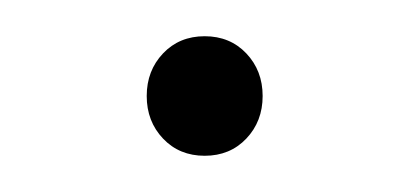

<svg xmlns="http://www.w3.org/2000/svg" viewBox="-20 -406 227 106"><path d="M93 -320Q79 -320 70 -329.5Q61 -339 61 -353Q61 -367 70 -376.5Q79 -386 93 -386Q107 -386 116 -376.5Q125 -367 125 -353Q125 -339 116 -329.5Q107 -320 93 -320Z"/></svg>

Font: Albert Sans ExtraLight
Style: Regular
Weight: 250
Designer: Andreas Rasmussen
Foundry: a.Foundry
Version: Version 1.025